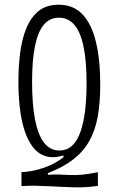

<svg xmlns="http://www.w3.org/2000/svg" viewBox="-20 -692 503 814"><path d="M395 96Q368 100 341.5 101.5Q315 103 289.5 102Q264 101 238.5 100Q213 99 186.5 97.5Q160 96 131 95.5Q102 95 71 97V38Q90 37 108 34Q126 31 144 26Q162 21 180 14Q198 7 215.5 -3Q233 -13 249 -25V-33Q206 -20 173.5 -30Q141 -40 119 -69Q97 -98 83.5 -140.5Q70 -183 64 -235Q58 -287 58 -345Q58 -410 65.5 -468.5Q73 -527 92 -573Q111 -619 144 -645.5Q177 -672 229 -672Q291 -672 329.5 -631.5Q368 -591 386.5 -515Q405 -439 405 -333Q405 -257 394.5 -198.5Q384 -140 359 -95Q334 -50 291 -16.5Q248 17 183 42V49Q210 47 232 48Q254 49 277 50Q300 51 328 48.5Q356 46 395 38ZM232 -54Q271 -54 296 -85.5Q321 -117 334 -180.5Q347 -244 347 -339Q347 -433 334 -495Q321 -557 295 -587Q269 -617 230 -617Q191 -617 166 -587.5Q141 -558 128.5 -497.5Q116 -437 116 -345Q116 -248 129 -183Q142 -118 167.5 -86Q193 -54 232 -54Z"/></svg>

Font: Bricolage Grotesque 24pt Condensed ExtraLight
Style: Regular
Weight: 250
Width: 3
Designer: Mathieu Triay
Foundry: Atelier Triay
Version: Version 1.001;gftools[0.9.33.dev8+g029e19f]